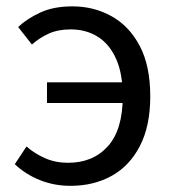

<svg xmlns="http://www.w3.org/2000/svg" viewBox="-20 -577 550 610"><path d="M204.2 13.4Q151.6 13.4 106.2 -5Q60.8 -23.3 27 -55.4L64.2 -111.6Q90.1 -88.9 123.2 -74.4Q156.2 -59.8 196.4 -59.8Q275.5 -59.8 322.8 -112.4Q370 -165.1 370 -271Q370 -342.6 349 -389.6Q328.1 -436.7 290.8 -460.2Q253.6 -483.6 204.7 -483.6Q164.2 -483.6 134.6 -470.1Q105 -456.6 81.4 -435.5L37.7 -491.2Q65.7 -517.7 108.1 -537.2Q150.5 -556.8 210.2 -556.8Q278 -556.8 334.2 -525.6Q390.5 -494.4 423.9 -431.2Q457.4 -367.9 457.4 -271Q457.4 -176.2 424.3 -112.8Q391.3 -49.3 334.3 -18Q277.3 13.4 204.2 13.4ZM129.3 -249.7V-315.5H414.6V-249.7Z"/></svg>

Font: Noto Sans TC Thin
Style: Regular
Weight: 100
Designer: Ryoko NISHIZUKA 西塚涼子 (kana, bopomofo & ideographs); Paul D. Hunt (Latin, Greek & Cyrillic); Sandoll Communications 산돌커뮤니
Foundry: Adobe
Version: Version 2.004-H2;hotconv 1.0.118;makeotfexe 2.5.65603